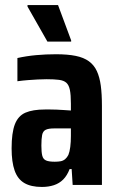

<svg xmlns="http://www.w3.org/2000/svg" viewBox="-20 -733 469 761"><path d="M146 8Q103 8 76.5 -7.5Q50 -23 38 -57Q26 -91 26 -145Q26 -207 39 -240.5Q52 -274 81 -286.5Q110 -299 158 -299Q168 -299 179.5 -299Q191 -299 204 -298.5Q217 -298 231 -297Q245 -296 261 -295V-322Q261 -357 257 -376.5Q253 -396 243 -405Q233 -414 214 -416.5Q195 -419 165 -419Q148 -419 129.5 -418Q111 -417 91 -415.5Q71 -414 49 -411V-503Q85 -511 123.5 -514.5Q162 -518 202 -518Q248 -518 280 -511.5Q312 -505 332.5 -490Q353 -475 364 -451Q375 -427 379.5 -393.5Q384 -360 384 -314V0H268L264 -63H256Q246 -37 230.5 -21.5Q215 -6 193.5 1Q172 8 146 8ZM197 -92Q211 -92 221 -94Q231 -96 238.5 -102.5Q246 -109 251 -119Q256 -131 258.5 -150.5Q261 -170 261 -194V-224H194Q172 -224 161 -218.5Q150 -213 147 -198Q144 -183 144 -156Q144 -130 147.5 -116Q151 -102 162.5 -97Q174 -92 197 -92ZM168 -568 89 -707V-713H210L262 -573V-568Z"/></svg>

Font: Saira Condensed
Style: Bold
Weight: 700
Width: 3
Designer: Hector Gatti with collaboration of the Omnibus-Type team
Foundry: Omnibus-Type
Version: Version 1.101